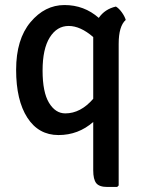

<svg xmlns="http://www.w3.org/2000/svg" viewBox="-20 -527 569 762"><path d="M350 149V-43Q291 9 212 9Q133 9 88.5 -60Q44 -129 44 -250Q44 -371 101 -439Q158 -507 236 -507Q314 -507 372 -456Q396 -491 440 -501Q452 -494 463.5 -478Q475 -462 479 -448Q451 -423 451 -353V209L445 215H406Q374 215 362 200Q350 185 350 149ZM239 -77Q300 -77 350 -135V-380Q299 -424 252.5 -424Q206 -424 177.5 -378.5Q149 -333 149 -247Q149 -161 174.5 -119Q200 -77 239 -77Z"/></svg>

Font: Signika
Style: Regular
Weight: 400
Designer: Anna Giedrys
Foundry: Anna Giedrys
Version: Version 1.001